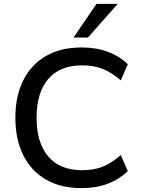

<svg xmlns="http://www.w3.org/2000/svg" viewBox="-20 -958 725 987"><path d="M400 9Q292 9 216 -35Q140 -79 99.5 -160.5Q59 -242 59 -353Q59 -464 99.5 -545Q140 -626 216 -670Q292 -714 400 -714Q475 -714 534 -692Q593 -670 637 -628L601 -545Q553 -586 507.5 -604Q462 -622 402 -622Q288 -622 228 -552Q168 -482 168 -353Q168 -224 228 -153.5Q288 -83 402 -83Q462 -83 507.5 -101Q553 -119 601 -161L637 -78Q593 -36 534 -13.5Q475 9 400 9ZM358 -765 476 -938H585L432 -765Z"/></svg>

Font: Mulish ExtraLight SemiBold
Style: Regular
Weight: 600
Version: Version 3.603